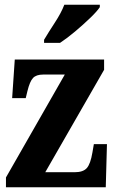

<svg xmlns="http://www.w3.org/2000/svg" viewBox="-20 -786 482 806"><path d="M5 0V-41L252 -473H161Q132 -473 118.5 -458.5Q105 -444 95 -403L88 -374H31L42 -536H417V-493L170 -63H293Q329 -63 344.5 -80.5Q360 -98 368 -146L374 -181H429L424 0ZM165 -619Q184 -651 210.5 -691.5Q237 -732 250 -766H399V-756Q388 -739 359 -711Q330 -683 295.5 -654Q261 -625 232 -606H165Z"/></svg>

Font: Noto Serif Tamil ExtraCondensed ExtraBold
Style: Italic
Weight: 800
Width: 2
Italic angle: -12°
Designer: Indian Type Foundry, Tom Grace, and the Monotype Design Team
Foundry: Monotype Imaging Inc.
Version: Version 2.003; ttfautohint (v1.8.4.7-5d5b)